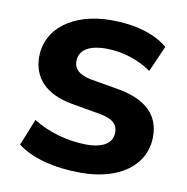

<svg xmlns="http://www.w3.org/2000/svg" viewBox="-68 -615 673 691"><g transform="rotate(10 269.0 -269.0)"><path d="M271 10.7C409.7 10.7 504.9 -55.2 504.9 -163.1C504.9 -243.2 452.1 -290 356.4 -308.1L246.6 -327.1C204.1 -336.4 186 -354.5 186 -381.8C186 -420.4 216.8 -445.3 284.7 -445.3C341.8 -445.3 402.8 -426.8 450.2 -393.1L492.2 -488.3C444.3 -528.8 370.6 -549.3 286.1 -549.3C141.1 -549.3 51.3 -474.6 51.3 -375.5C51.3 -296.9 100.6 -246.1 194.8 -228.5L306.2 -209C349.6 -200.2 368.2 -183.6 368.2 -153.8C368.2 -115.2 335 -92.8 274.4 -92.8C205.1 -92.8 130.4 -114.3 77.6 -148.4L38.6 -51.3C89.8 -11.7 173.3 10.7 271 10.7Z"/></g></svg>

Font: Winston
Style: Bold
Weight: 700
Designer: Vernon Adams, Kim Jin-seong, David Berlow, Cristiano Sobral
Foundry: The Winston Project Authors
Version: Version 3.004